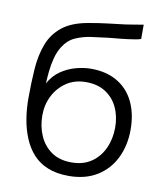

<svg xmlns="http://www.w3.org/2000/svg" viewBox="-82 -790 740 863"><g transform="rotate(10 288.0 -358.0)"><path d="M289 6Q234 6 193.5 -10.5Q153 -27 126 -57Q99 -87 82.5 -127Q66 -167 58.5 -212.5Q51 -258 51 -307Q51 -378 55.5 -441Q60 -504 79 -554.5Q98 -605 140 -639Q182 -673 256 -686Q299 -694 341 -699Q383 -704 424 -709Q436 -711 449 -713Q462 -715 476.5 -717.5Q491 -720 504 -722V-657Q494 -653 478 -650.5Q462 -648 444 -645.5Q426 -643 408.5 -641.5Q391 -640 376.5 -638.5Q362 -637 353 -636Q317 -632 279.5 -626.5Q242 -621 209.5 -606.5Q177 -592 155 -557Q140 -533 132 -502Q124 -471 121 -440.5Q118 -410 117 -386Q138 -424 170 -445.5Q202 -467 238 -476.5Q274 -486 306 -486Q377 -486 427 -456Q477 -426 502.5 -372Q528 -318 528 -247Q528 -175 500 -117.5Q472 -60 418.5 -27Q365 6 289 6ZM291 -56Q345 -56 382 -81.5Q419 -107 438.5 -150Q458 -193 458 -244Q458 -295 439 -335.5Q420 -376 383.5 -399.5Q347 -423 294 -423Q243 -423 205.5 -398Q168 -373 147 -332Q126 -291 126 -242Q126 -192 144.5 -149.5Q163 -107 199.5 -81.5Q236 -56 291 -56Z"/></g></svg>

Font: Onest Light
Style: Regular
Weight: 300
Designer: Dmitri Voloshin, Andrey Kudryavtsev
Foundry: Dmitri Voloshin, Andrey Kudryavtsev
Version: Version 1.000;gftools[0.9.33]